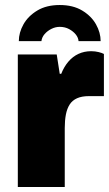

<svg xmlns="http://www.w3.org/2000/svg" viewBox="-20 -745 435 765"><path d="M51 0V-528H206L218 -451H224Q235 -479 252.5 -499.5Q270 -520 293 -530.5Q316 -541 343 -541Q359 -541 373 -537.5Q387 -534 394 -530V-362H334Q306 -362 287 -353.5Q268 -345 257.5 -328.5Q247 -312 242.5 -288.5Q238 -265 238 -235V0ZM218 -725Q271 -725 307.5 -703Q344 -681 362.5 -648Q381 -615 381 -581H293Q292 -595 282 -607.5Q272 -620 255.5 -629Q239 -638 218 -638Q201 -638 185 -630Q169 -622 158 -609.5Q147 -597 145 -581H55Q55 -615 73.5 -648Q92 -681 128.5 -703Q165 -725 218 -725Z"/></svg>

Font: Archivo SemiCondensed Black
Style: Regular
Weight: 900
Width: 4
Designer: Hector Gatti
Foundry: Omnibus-Type
Version: Version 2.001